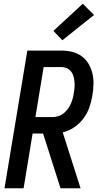

<svg xmlns="http://www.w3.org/2000/svg" viewBox="-20 -1005 540 1025"><path d="M4 0 126 -735H308Q338 -735 366 -728Q394 -721 416.5 -704.5Q439 -688 453 -664Q467 -640 473.5 -612Q480 -584 479 -554Q478 -524 473 -495Q468 -463 457 -431.5Q446 -400 425.5 -372.5Q405 -345 376 -325.5Q347 -306 315 -298L410 0H303L210 -292H154L106 0ZM169 -380H260Q275 -380 290.5 -384.5Q306 -389 318.5 -399Q331 -409 341 -422Q351 -435 357.5 -449.5Q364 -464 368 -479Q372 -494 374 -509Q377 -524 378 -539.5Q379 -555 377.5 -570Q376 -585 372 -599Q368 -613 359 -624Q350 -635 336.5 -641Q323 -647 308 -647H213ZM313 -790 265 -840 422 -985 482 -925Z"/></svg>

Font: Iosevka SS04 Semibold
Style: Italic
Weight: 600
Italic angle: -9°
Monospace: yes
Designer: Belleve Invis
Foundry: Belleve Invis
Version: Version 19.0.0; ttfautohint (v1.8.4)